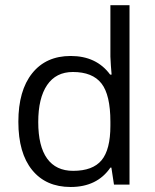

<svg xmlns="http://www.w3.org/2000/svg" viewBox="-20 -726 609 755"><path d="M418 -66.9H414.1Q361.8 9.3 257.8 9.3Q160.6 9.3 106.4 -57.4Q52.2 -124 52.2 -247.1Q52.2 -370.1 106.7 -438Q161.1 -505.9 257.8 -505.9Q359.4 -505.9 413.1 -432.6H418.9L416 -468.3L414.1 -503.4V-705.6H489.3V0H428.2ZM267.6 -54.2Q344.7 -54.2 379.4 -95.9Q414.1 -137.7 414.1 -231.4V-247.1Q414.1 -353 378.9 -397.9Q343.8 -442.9 266.6 -442.9Q200.2 -442.9 165.3 -391.6Q130.4 -340.3 130.4 -246.1Q130.4 -150.9 165.3 -102.5Q200.2 -54.2 267.6 -54.2Z"/></svg>

Font: Bpm'online Open Sans
Style: Regular
Weight: 400
Foundry: Ascender Corporation
Version: Version 1.10